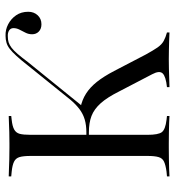

<svg xmlns="http://www.w3.org/2000/svg" viewBox="10 -632 622 682"><g transform="rotate(-90 321.0 -291.0)"><path d="M352.4 0V-8.9Q390.3 -12.9 401.2 -24.2Q412.1 -35.5 398.4 -61.3L337.1 -179Q316.1 -221 295.2 -244.4Q274.2 -267.7 250 -277Q225.8 -286.3 191.1 -286.3H162.1V-295.2H191.1Q217.7 -295.2 237.9 -301.2Q258.1 -307.3 275 -320.2Q291.9 -333.1 308.1 -352.4L429 -502.4Q449.2 -528.2 463.3 -543.5Q477.4 -558.9 488.3 -567.3Q499.2 -575.8 510.5 -579Q521.8 -582.3 534.7 -582.3Q556.5 -583.1 575.8 -573Q595.2 -562.9 607.7 -544.8Q620.2 -526.6 620.2 -501.6Q620.2 -481.5 607.7 -468.1Q595.2 -454.8 575.8 -454.8Q559.7 -454.8 550 -464.1Q540.3 -473.4 540.3 -487.9Q540.3 -500.8 546 -511.7Q551.6 -522.6 556.9 -533.1Q562.1 -543.5 562.1 -554Q562.1 -564.5 553.6 -569.8Q545.2 -575 532.3 -574.2Q521 -574.2 511.7 -571.4Q502.4 -568.5 492.3 -560.9Q482.3 -553.2 470.2 -539.1Q458.1 -525 441.1 -502.4L283.1 -307.3L279.8 -316.1Q307.3 -310.5 329.4 -296.4Q351.6 -282.3 371 -258.1Q390.3 -233.9 409.7 -196.8L468.5 -83.9Q483.1 -57.3 493.5 -42.3Q504 -27.4 516.5 -20.6Q529 -13.7 546.8 -8.9V0Q533.1 -0.8 516.9 -1.2Q500.8 -1.6 484.7 -2Q468.5 -2.4 452.4 -2.4Q437.9 -2.4 418.1 -2Q398.4 -1.6 352.4 0ZM137.1 -2.4Q115.3 -2.4 96 -2Q76.6 -1.6 61.3 -1.2Q46 -0.8 35.5 0V-8.9L52.4 -10.5Q75.8 -13.7 87.9 -19.4Q100 -25 104 -38.7Q108.1 -52.4 108.1 -78.2V-492.7Q108.1 -519.4 104 -532.7Q100 -546 87.9 -552Q75.8 -558.1 52.4 -560.5L35.5 -562.1V-571Q46 -571 61.3 -570.2Q76.6 -569.4 96 -569Q115.3 -568.5 137.1 -568.5H145.2H153.2Q174.2 -568.5 192.7 -569Q211.3 -569.4 225.8 -570.2Q240.3 -571 250 -571V-562.1L236.3 -560.5Q213.7 -558.1 202 -551.6Q190.3 -545.2 186.7 -532.3Q183.1 -519.4 183.1 -492.7V-78.2Q183.1 -39.5 192.7 -27Q202.4 -14.5 236.3 -10.5L250 -8.9V0Q240.3 -0.8 225.8 -1.2Q211.3 -1.6 192.7 -2Q174.2 -2.4 153.2 -2.4H145.2Z"/></g></svg>

Font: Playfair 144pt SemiCondensed Light
Style: Regular
Weight: 300
Width: 4
Designer: Claus Eggers Sørensen
Foundry: Claus Eggers Sørensen
Version: Version 2.203